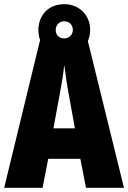

<svg xmlns="http://www.w3.org/2000/svg" viewBox="-20 -900 614 920"><path d="M392 0H574L401 -703C408 -719 412 -738 412 -757C412 -826 361 -880 288 -880C213 -880 164 -828 164 -756C164 -739 167 -722 172 -708L0 0H184L211 -139H365ZM288 -716C261 -716 247 -733 247 -757C247 -781 265 -798 288 -798C311 -798 329 -781 329 -757C329 -733 311 -716 288 -716ZM310 -445 339 -285H236L266 -447C276 -500 284 -551 288 -589C293 -549 300 -498 310 -445Z"/></svg>

Font: Noto Sans Devanagari ExtraCondensed Black
Style: Regular
Weight: 900
Width: 2
Designer: Jelle Bosma - Monotype Design Team
Foundry: Monotype Imaging Inc.
Version: Version 2.004